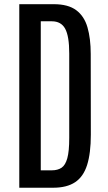

<svg xmlns="http://www.w3.org/2000/svg" viewBox="-20 -879 506 899"><path d="M70.3 0H228.5C271.5 0 305.9 -8.6 331.8 -25.9C357.7 -43.1 376.4 -70.1 387.9 -106.7C399.5 -143.3 405.3 -190.6 405.3 -248.5L404.8 -626C404.8 -674.5 399.7 -716.1 389.6 -751C379.6 -785.8 362 -812.6 336.9 -831.3C311.8 -850 276.9 -859.4 231.9 -859.4H70.3ZM170.9 -81.5V-779.3H222.7C251.6 -779.3 272.5 -767.7 285.2 -744.4C297.9 -721.1 304.2 -682.5 304.2 -628.4V-232.9C304.2 -191.6 301.2 -160 295.2 -138.2C289.1 -116.4 280.1 -101.5 268.1 -93.5C256 -85.5 240.9 -81.5 222.7 -81.5Z"/></svg>

Font: Antonio
Style: Regular
Weight: 400
Designer: Vernon Adams
Foundry: Vernon Adams
Version: Version 1.002